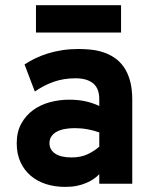

<svg xmlns="http://www.w3.org/2000/svg" viewBox="-20 -713 598 745"><path d="M365.2 0V-37.1Q356.4 -27.8 344 -19Q331.5 -10.3 314.9 -3.2Q298.3 3.9 278.1 8.1Q257.8 12.2 232.9 12.2Q193.4 12.2 159.2 1.5Q125 -9.3 99.6 -30.8Q74.2 -52.2 59.6 -83.7Q44.9 -115.2 44.9 -157.2Q44.9 -201.2 62.5 -233.2Q80.1 -265.1 108.6 -285.9Q137.2 -306.6 173.6 -316.4Q210 -326.2 248 -326.2Q284.7 -326.2 313.2 -319.6Q341.8 -313 365.2 -301.8V-328.1Q365.2 -370.1 341.3 -389.6Q317.4 -409.2 272.9 -409.2Q227.5 -409.2 189.5 -396Q151.4 -382.8 115.2 -357.9L75.2 -462.9Q93.3 -475.1 116 -486.1Q138.7 -497.1 165 -505.4Q191.4 -513.7 221.4 -518.3Q251.5 -522.9 284.2 -522.9Q307.1 -522.9 331.5 -520.5Q356 -518.1 379.2 -510.7Q402.3 -503.4 423.1 -489.7Q443.8 -476.1 459.5 -454.3Q475.1 -432.6 484.1 -401.1Q493.2 -369.6 493.2 -326.2V0ZM257.8 -102.1Q293.5 -102.1 319.8 -114.5Q346.2 -127 365.2 -144V-199.2Q345.2 -206.5 320.6 -211.2Q295.9 -215.8 270 -215.8Q250 -215.8 232.2 -212.6Q214.4 -209.5 200.9 -202.4Q187.5 -195.3 179.7 -184.1Q171.9 -172.9 171.9 -157.2Q171.9 -132.3 193.8 -117.2Q215.8 -102.1 257.8 -102.1ZM119.6 -586.9V-692.9H449.7V-586.9Z"/></svg>

Font: Overpass
Style: Bold
Weight: 700
Designer: Delve Withrington
Foundry: Delve Fonts
Version: Version 1.001